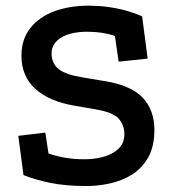

<svg xmlns="http://www.w3.org/2000/svg" viewBox="-20 -629 600 670"><path d="M282 20.2Q208 20.2 154.2 8.9Q100.5 -2.5 62 -18L43.8 -155L138.2 -166.2L149.2 -93.5Q177.8 -83.5 208.6 -78.4Q239.5 -73.2 274.2 -73.2Q311.8 -73.2 343.8 -82.6Q375.8 -92 394.9 -111.4Q414 -130.8 414 -161Q414 -192 394.4 -214.6Q374.8 -237.2 313 -247.5L240.8 -260Q151 -275.2 102.9 -319.2Q54.8 -363.2 54.8 -434.5Q54.8 -492.2 85.9 -531.2Q117 -570.2 170 -589.8Q223 -609.2 289 -609.2Q322.8 -609.2 354.4 -605.1Q386 -601 416.2 -592.9Q446.5 -584.8 476 -571.8L495.2 -424.5L394 -413.8L381 -503.5Q360.2 -510.8 336.1 -514.5Q312 -518.2 285.5 -518.2Q226.8 -518.2 193.4 -497.8Q160 -477.2 160 -443.2Q160 -408 184.1 -388.4Q208.2 -368.8 264.8 -359.5L339.2 -347Q435.5 -332.5 477.1 -288.9Q518.8 -245.2 518.8 -175.8Q518.8 -117.8 497.1 -79.6Q475.5 -41.5 440.2 -19.6Q405 2.2 363.2 11.2Q321.5 20.2 282 20.2Z"/></svg>

Font: Podkova VF Beta
Style: Regular
Weight: 400
Designer: Ilya Yudin
Foundry: Cyreal (www.cyreal.org)
Version: Version 2.100